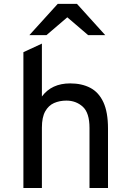

<svg xmlns="http://www.w3.org/2000/svg" viewBox="-20 -940 656 960"><path d="M97 0V-679L189.5 -722V-457.5Q238 -523 331 -523Q389 -523 431.5 -500.8Q474 -478.5 497 -428.8Q520 -379 520 -297.5V0H427.5V-300Q427.5 -376 393.8 -406.5Q360 -437 312 -437Q278 -437 250.2 -424.8Q222.5 -412.5 206 -383Q189.5 -353.5 189.5 -302V0ZM127 -764.5 268.5 -920.5H365L506 -764.5H420.5L316.5 -853.5L212.5 -764.5Z"/></svg>

Font: Overpass Mono Medium
Style: Regular
Weight: 500
Monospace: yes
Designer: Delve Withrington, Dave Bailey
Foundry: Delve Fonts LLC
Version: Version 4.000